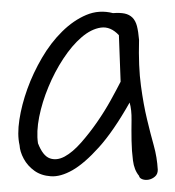

<svg xmlns="http://www.w3.org/2000/svg" viewBox="-20 -617 293 322"><path d="M213.2 -322.1Q205 -331.9 203 -347.8Q200.9 -363.6 200.6 -381.2Q200.3 -398.7 200.6 -415.7Q200.9 -432.8 197.4 -445Q170.1 -396.8 145.9 -370Q121.7 -343.1 101.6 -331.6Q81.5 -320.2 65.2 -321.4Q48.9 -322.5 37.6 -330.7Q26.2 -338.9 19.8 -350.8Q13.4 -362.7 12.8 -373.5Q8.7 -391.2 12.5 -416.2Q16.3 -441.2 25.9 -467.9Q35.5 -494.5 50.4 -520Q65.2 -545.4 84.2 -564.1Q103.1 -582.8 124.6 -591.9Q146.2 -601 169.5 -595Q181.1 -595.9 189 -594.3Q196.9 -592.6 202.1 -587.5Q207.3 -582.3 209.7 -573.2Q212 -564.1 213.2 -550.1Q212 -504.8 216.4 -473Q220.7 -441.2 226.6 -416.9Q232.4 -392.6 237.9 -373Q243.4 -353.4 244.6 -332.3Q244.6 -324.9 239.9 -320.9Q235.3 -316.9 229.5 -315.7Q223.6 -314.6 218.7 -316.4Q213.7 -318.3 213.2 -322.1ZM179.4 -558Q165.4 -573 149.1 -570.7Q132.8 -568.3 116.8 -554.5Q100.8 -540.8 86.2 -518.6Q71.6 -496.4 61.2 -471.1Q50.7 -445.9 45.7 -420.9Q40.8 -395.9 43.7 -376.7Q51.8 -355.7 63.5 -351.5Q75.1 -347.3 88.5 -354.5Q101.9 -361.8 115.9 -377.7Q129.9 -393.6 142.7 -412Q155.5 -430.5 165.7 -448.9Q175.9 -467.4 182.3 -480Z"/></svg>

Font: Shadows Into Light Two
Style: Regular
Weight: 400
Designer: Kimberly Geswein
Foundry: Kimberly Geswein
Version: Version 1.003 2012